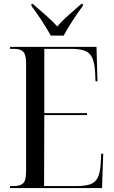

<svg xmlns="http://www.w3.org/2000/svg" viewBox="-20 -951 576 971"><path d="M31 0V-10H50Q83 -10 97.5 -24.5Q112 -39 112 -85V-629Q112 -675 97.5 -689.5Q83 -704 50 -704H31V-714H468L473 -540H463L461 -587Q458 -633 446.5 -658.5Q435 -684 409.5 -694Q384 -704 339 -704H204V-379H420V-369H204L203 -10H367Q412 -10 437.5 -19.5Q463 -29 474.5 -53Q486 -77 489 -120L492 -174H502L496 0ZM237 -771Q218 -805 190 -848Q162 -891 139 -921V-931H146Q174 -906 209 -876Q244 -846 270 -817Q294 -846 328.5 -876Q363 -906 391 -931H399V-921Q376 -891 348 -848Q320 -805 302 -771Z"/></svg>

Font: Noto Serif Display Condensed
Style: Regular
Weight: 400
Width: 3
Designer: Monotype Design Team
Foundry: Monotype Imaging Inc.
Version: Version 2.009